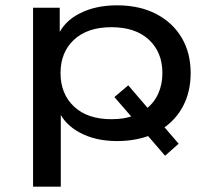

<svg xmlns="http://www.w3.org/2000/svg" viewBox="-20 -520 801 720"><path d="M104 180V-491H204V-384H196Q219 -439 278.5 -469.5Q338 -500 419 -500Q503 -500 565 -468Q627 -436 661 -379Q695 -322 695 -246Q695 -177 667 -123Q639 -69 586 -35L588 -53L650 19L599 64L523 -24L549 -15Q520 -3 487.5 3Q455 9 419 9Q339 9 280.5 -22Q222 -53 200 -105H208V180ZM398 -73Q423 -73 444 -76.5Q465 -80 485 -88L481 -73L409 -156L461 -200L545 -102L525 -109Q557 -133 573 -168Q589 -203 589 -246Q589 -324 538.5 -371Q488 -418 398 -418Q308 -418 257.5 -371Q207 -324 207 -246Q207 -168 257.5 -120.5Q308 -73 398 -73Z"/></svg>

Font: Nunito Sans 10pt Expanded Medium
Style: Regular
Weight: 500
Width: 7
Designer: Vernon Adams
Foundry: Vernon Adams
Version: Version 3.101;gftools[0.9.27]